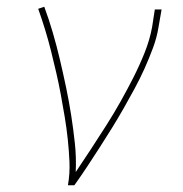

<svg xmlns="http://www.w3.org/2000/svg" viewBox="-20 -548 540 568"><path d="M181 0Q187 -35 185.5 -69Q184 -103 180.5 -136Q177 -169 171.5 -202Q166 -235 160 -267.5Q154 -300 146.5 -332.5Q139 -365 131 -397Q123 -429 113.5 -460Q104 -491 93 -522L111 -528Q125 -490 136.5 -450.5Q148 -411 157.5 -370.5Q167 -330 175.5 -289.5Q184 -249 190.5 -207.5Q197 -166 201.5 -124Q206 -82 204 -39Q227 -73 249.5 -107.5Q272 -142 294 -176.5Q316 -211 336 -246.5Q356 -282 374.5 -318.5Q393 -355 408 -392.5Q423 -430 430 -468L438 -520H458L449 -468Q444 -437 432.5 -406Q421 -375 407.5 -345Q394 -315 378 -285.5Q362 -256 345.5 -227Q329 -198 311 -169Q293 -140 275 -112Q257 -84 238.5 -56Q220 -28 200 0Z"/></svg>

Font: Iosevka SS04 Thin Oblique
Style: Regular
Weight: 100
Italic angle: -9°
Monospace: yes
Designer: Belleve Invis
Foundry: Belleve Invis
Version: Version 19.0.0; ttfautohint (v1.8.4)